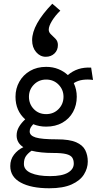

<svg xmlns="http://www.w3.org/2000/svg" viewBox="-20 -834 540 1028"><path d="M227 -156Q190 -156 158 -169Q148 -158 143.5 -149.5Q139 -141 139 -130Q139 -108 171 -98Q203 -88 285 -88Q352 -88 387.5 -72.5Q423 -57 436.5 -30Q450 -3 450 31Q450 67 429.5 100Q409 133 363.5 153.5Q318 174 244 174Q147 174 91 143.5Q35 113 35 55Q35 20 55 -6Q75 -32 105 -46Q69 -69 69 -109Q69 -133 81.5 -154.5Q94 -176 115 -195Q63 -241 63 -316Q63 -360 83.5 -396.5Q104 -433 141 -454.5Q178 -476 227 -476Q263 -476 292.5 -464Q322 -452 343 -432Q369 -454 399.5 -464Q430 -474 468 -472L478 -406Q450 -410 423.5 -406.5Q397 -403 375 -389Q391 -355 391 -316Q391 -271 371 -234.5Q351 -198 314 -177Q277 -156 227 -156ZM227 -223Q267 -223 293.5 -250Q320 -277 320 -316Q320 -354 293.5 -381Q267 -408 227 -408Q188 -408 161.5 -381Q135 -354 135 -316Q135 -277 161 -250Q187 -223 227 -223ZM108 44Q108 76 146 92.5Q184 109 248 109Q312 109 343.5 90.5Q375 72 375 42Q375 22 366.5 9.5Q358 -3 334.5 -9Q311 -15 265 -15Q231 -15 202 -18Q173 -21 149 -27Q129 -13 118.5 2.5Q108 18 108 44ZM260 -814 303 -777Q276 -751 258.5 -722.5Q241 -694 241 -675Q241 -661 253 -650Q265 -639 277.5 -626Q290 -613 290 -593Q290 -565 271.5 -547.5Q253 -530 225 -530Q195 -530 173.5 -555Q152 -580 152 -619Q152 -702 260 -814Z"/></svg>

Font: Inconsolata Medium
Style: Regular
Weight: 500
Monospace: yes
Designer: Raph Levien, Cyreal, Brenton Simpson
Foundry: Raph Levien, Cyreal, Google
Version: Version 3.001; ttfautohint (v1.8.2.53-6de2)